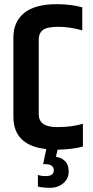

<svg xmlns="http://www.w3.org/2000/svg" viewBox="-20 -710 445 917"><path d="M161 181V125Q173 131 198 131Q237 131 237 103Q237 75 197 74H186L201 2Q44 -15 44 -153V-531Q44 -606 95.5 -648Q147 -690 251 -690Q319 -690 373 -675V-565Q313 -582 258.5 -582Q204 -582 184.5 -566.5Q165 -551 165 -521V-164Q165 -103 252 -103Q325 -103 376 -119V-10Q329 3 255 5L247 39Q270 41 289 58Q308 75 308 109.5Q308 144 282 165.5Q256 187 220.5 187Q185 187 161 181Z"/></svg>

Font: Khand Semibold
Style: Regular
Weight: 600
Designer: Devanagari: Sanchit Sawaria, Jyotish Sonowal; Latin: Satya Rajpurohit
Foundry: Indian Type Foundry
Version: Version 1.100;PS 1.0;hotconv 1.0.78;makeotf.lib2.5.61930; tt